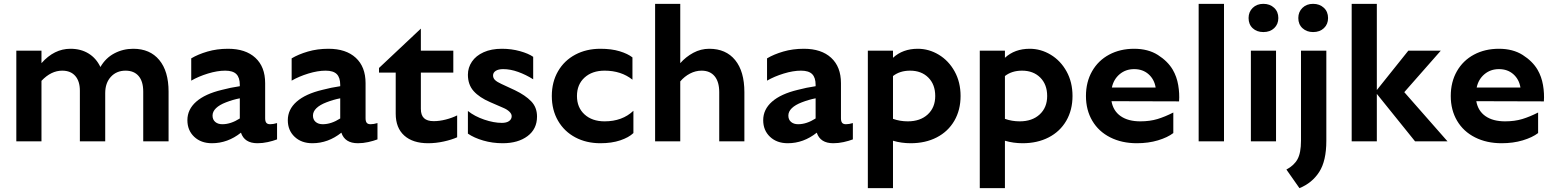

<svg xmlns="http://www.w3.org/2000/svg" viewBox="-20 -736 8094 1000"><path d="M634 -368Q587 -368 557.5 -336Q528 -304 528 -251V0H396V-264Q396 -313 372 -340.5Q348 -368 304 -368Q246 -368 196 -315V0H65V-472H196V-407Q262 -482 347 -482Q401 -482 441 -457.5Q481 -433 503 -387Q530 -434 575.5 -458Q621 -482 674 -482Q761 -482 809.5 -423.5Q858 -365 858 -259V0H726V-259Q726 -312 702 -340Q678 -368 634 -368Z M1235 -45Q1166 10 1084 10Q1027 10 991.5 -23.5Q956 -57 956 -110Q956 -166 1002 -206.5Q1048 -247 1136 -268Q1181 -280 1229 -287V-294Q1229 -332 1211 -350Q1193 -368 1153 -368Q1112 -368 1063 -353Q1014 -338 976 -316V-432Q1011 -453 1060.5 -467.5Q1110 -482 1168 -482Q1259 -482 1310 -435Q1361 -388 1361 -303V-120Q1361 -104 1367 -96.5Q1373 -89 1387 -89Q1403 -89 1423 -95V-10Q1402 -2 1375 4Q1348 10 1321 10Q1253 10 1235 -45ZM1138 -89Q1182 -89 1229 -119V-224Q1193 -217 1157 -203Q1123 -190 1105 -172.5Q1087 -155 1087 -134Q1087 -113 1101 -101Q1115 -89 1138 -89Z M1758 -45Q1689 10 1607 10Q1550 10 1514.5 -23.5Q1479 -57 1479 -110Q1479 -166 1525 -206.5Q1571 -247 1659 -268Q1704 -280 1752 -287V-294Q1752 -332 1734 -350Q1716 -368 1676 -368Q1635 -368 1586 -353Q1537 -338 1499 -316V-432Q1534 -453 1583.5 -467.5Q1633 -482 1691 -482Q1782 -482 1833 -435Q1884 -388 1884 -303V-120Q1884 -104 1890 -96.5Q1896 -89 1910 -89Q1926 -89 1946 -95V-10Q1925 -2 1898 4Q1871 10 1844 10Q1776 10 1758 -45ZM1661 -89Q1705 -89 1752 -119V-224Q1716 -217 1680 -203Q1646 -190 1628 -172.5Q1610 -155 1610 -134Q1610 -113 1624 -101Q1638 -89 1661 -89Z M2172 -358V-169Q2172 -136 2188.5 -120.5Q2205 -105 2239 -105Q2269 -105 2302 -113.5Q2335 -122 2361 -135V-21Q2332 -8 2291 1Q2250 10 2210 10Q2130 10 2085.5 -30Q2041 -70 2041 -144V-358H1954V-382L2172 -587V-472H2341V-358Z M2548 -343Q2548 -329 2558.5 -319Q2569 -309 2591 -299L2662 -266Q2716 -240 2746.5 -208.5Q2777 -177 2777 -129Q2777 -64 2727.5 -27Q2678 10 2598 10Q2545 10 2497 -4Q2449 -18 2417 -40V-158Q2452 -130 2502 -113Q2552 -96 2594 -96Q2618 -96 2631.5 -105.5Q2645 -115 2645 -131Q2645 -143 2633 -154.5Q2621 -166 2602 -174L2533 -204Q2477 -228 2447 -261.5Q2417 -295 2417 -347Q2417 -384 2438 -415Q2459 -446 2499 -464Q2539 -482 2594 -482Q2644 -482 2688.5 -469.5Q2733 -457 2757 -440V-323Q2719 -347 2678.5 -361.5Q2638 -376 2601 -376Q2576 -376 2562 -367Q2548 -358 2548 -343Z M3107 10Q3034 10 2976.5 -20.5Q2919 -51 2886.5 -107Q2854 -163 2854 -236Q2854 -309 2886.5 -365Q2919 -421 2976.5 -451.5Q3034 -482 3107 -482Q3165 -482 3207.5 -469Q3250 -456 3274 -437V-321Q3215 -368 3129 -368Q3064 -368 3024.5 -332Q2985 -296 2985 -236Q2985 -176 3024.5 -140Q3064 -104 3129 -104Q3221 -104 3279 -159V-43Q3255 -20 3210.5 -5Q3166 10 3107 10Z M3523 -716V-407Q3552 -440 3591 -461Q3630 -482 3674 -482Q3761 -482 3809 -423Q3857 -364 3857 -256V0H3726V-256Q3726 -310 3702 -339Q3678 -368 3634 -368Q3603 -368 3574 -353Q3545 -338 3523 -312V0H3392V-716Z M4234 -45Q4165 10 4083 10Q4026 10 3990.5 -23.5Q3955 -57 3955 -110Q3955 -166 4001 -206.5Q4047 -247 4135 -268Q4180 -280 4228 -287V-294Q4228 -332 4210 -350Q4192 -368 4152 -368Q4111 -368 4062 -353Q4013 -338 3975 -316V-432Q4010 -453 4059.5 -467.5Q4109 -482 4167 -482Q4258 -482 4309 -435Q4360 -388 4360 -303V-120Q4360 -104 4366 -96.5Q4372 -89 4386 -89Q4402 -89 4422 -95V-10Q4401 -2 4374 4Q4347 10 4320 10Q4252 10 4234 -45ZM4137 -89Q4181 -89 4228 -119V-224Q4192 -217 4156 -203Q4122 -190 4104 -172.5Q4086 -155 4086 -134Q4086 -113 4100 -101Q4114 -89 4137 -89Z M4631 -3V244H4500V-472H4631V-435Q4682 -482 4760 -482Q4818 -482 4869.5 -451Q4921 -420 4952 -364Q4983 -308 4983 -236Q4983 -163 4950.5 -107Q4918 -51 4859 -20.5Q4800 10 4723 10Q4675 10 4631 -3ZM4708 -104Q4773 -104 4812 -140Q4851 -176 4851 -236Q4851 -296 4815 -332Q4779 -368 4720 -368Q4667 -368 4631 -340V-117Q4667 -104 4708 -104Z M5214 -3V244H5083V-472H5214V-435Q5265 -482 5343 -482Q5401 -482 5452.5 -451Q5504 -420 5535 -364Q5566 -308 5566 -236Q5566 -163 5533.5 -107Q5501 -51 5442 -20.5Q5383 10 5306 10Q5258 10 5214 -3ZM5291 -104Q5356 -104 5395 -140Q5434 -176 5434 -236Q5434 -296 5398 -332Q5362 -368 5303 -368Q5250 -368 5214 -340V-117Q5250 -104 5291 -104Z M5887 -482Q5960 -482 6011 -449.5Q6062 -417 6088 -373Q6109 -337 6116.5 -293Q6124 -249 6121 -208L5769 -209Q5778 -158 5817 -131Q5856 -104 5919 -104Q5969 -104 6008.5 -116Q6048 -128 6091 -150V-43Q6061 -20 6011 -5Q5961 10 5901 10Q5823 10 5762.5 -20.5Q5702 -51 5669 -107Q5636 -163 5636 -236Q5636 -309 5668 -365Q5700 -421 5757 -451.5Q5814 -482 5887 -482ZM5999 -280Q5992 -323 5962 -349.5Q5932 -376 5887 -376Q5843 -376 5811.5 -349.5Q5780 -323 5771 -280Z M6355 -716V0H6223V-716Z M6560 -716Q6526 -716 6504.5 -695Q6483 -674 6483 -642Q6483 -609 6504.5 -589Q6526 -569 6560 -569Q6595 -569 6616.5 -589.5Q6638 -610 6638 -642Q6638 -675 6616 -695.5Q6594 -716 6560 -716ZM6626 0H6495V-472H6626Z M6888 -472V-3Q6888 102 6851 159.5Q6814 217 6748 244L6680 147Q6720 126 6738 93Q6756 60 6756 -3V-472ZM6819 -716Q6785 -716 6763.5 -695Q6742 -674 6742 -642Q6742 -609 6764 -589Q6786 -569 6819 -569Q6854 -569 6875.5 -589.5Q6897 -610 6897 -642Q6897 -675 6875 -695.5Q6853 -716 6819 -716Z M7294 -256 7519 0H7350L7151 -247V0H7020V-716H7151V-267L7315 -472H7484Z M7787 -482Q7860 -482 7911 -449.5Q7962 -417 7988 -373Q8009 -337 8016.5 -293Q8024 -249 8021 -208L7669 -209Q7678 -158 7717 -131Q7756 -104 7819 -104Q7869 -104 7908.5 -116Q7948 -128 7991 -150V-43Q7961 -20 7911 -5Q7861 10 7801 10Q7723 10 7662.5 -20.5Q7602 -51 7569 -107Q7536 -163 7536 -236Q7536 -309 7568 -365Q7600 -421 7657 -451.5Q7714 -482 7787 -482ZM7899 -280Q7892 -323 7862 -349.5Q7832 -376 7787 -376Q7743 -376 7711.5 -349.5Q7680 -323 7671 -280Z"/></svg>

Font: Madhuban SemiBold
Style: Regular
Weight: 600
Designer: jaikishan Patel
Foundry: MagicType
Version: Version 1.000